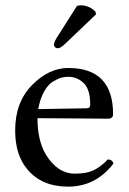

<svg xmlns="http://www.w3.org/2000/svg" viewBox="-20 -693 487 723"><path d="M270 -670.9Q275.9 -672.9 284.2 -672.9Q314.9 -672.9 338.9 -649.9L341.8 -639.2L227.1 -529.8Q208 -510.7 196.8 -511.2Q191.9 -511.2 187.5 -515.1Q183.1 -519 183.1 -523.9Q183.1 -533.7 194.3 -551.8ZM124 -282.2 305.2 -285.2Q320.3 -285.2 319.8 -298.8Q319.8 -356 295.4 -379.9Q271 -403.8 236.8 -403.8Q223.6 -403.8 210.9 -400.4Q198.2 -397 179.7 -386Q161.1 -375 146 -348.1Q130.9 -321.3 124 -282.2ZM386.2 -92.8Q403.3 -91.8 407.2 -77.1Q340.3 9.8 236.8 9.8Q137.7 9.8 84 -54.2Q37.1 -108.4 37.1 -202.1Q37.1 -308.1 100.6 -372.6Q164.1 -437 236.8 -437Q405.8 -437 405.8 -263.2Q405.8 -246.1 387.2 -246.1L121.1 -248Q121.1 -164.1 152.8 -110.8Q196.8 -39.1 262.2 -39.1Q304.2 -39.1 330.8 -51Q357.4 -63 386.2 -92.8Z"/></svg>

Font: Linux Libertine
Style: Regular
Weight: 400
Designer: Philipp H. Poll
Foundry: Philipp H. Poll
Version: Version 5.3.0 ; ttfautohint (v0.9)